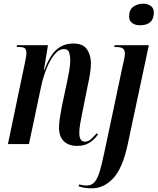

<svg xmlns="http://www.w3.org/2000/svg" viewBox="-20 -781 854 1041"><path d="M397 10Q351 10 325.5 -16Q300 -42 300 -87Q300 -110 304 -138Q308 -166 315 -202L345 -344Q349 -362 355 -395.5Q361 -429 361 -455Q361 -474 355.5 -494.5Q350 -515 327 -515Q299 -515 274.5 -484.5Q250 -454 231.5 -407Q213 -360 203 -312L137 0H23L116 -445Q119 -459 121 -472Q123 -485 123 -494Q123 -509 116.5 -517.5Q110 -526 85 -526H71L72 -536H240L218 -401H220Q251 -482 288 -513.5Q325 -545 378 -545Q431 -545 452 -513Q473 -481 473 -439Q473 -413 468 -381Q463 -349 456 -319L425 -164Q419 -135 414.5 -108.5Q410 -82 410 -60Q410 -13 440 -13Q459 -13 474.5 -27.5Q490 -42 505 -59L511 -51Q490 -23 464 -6.5Q438 10 397 10ZM738 -644Q714 -644 697 -656Q680 -668 680 -692Q680 -729 703.5 -745Q727 -761 756 -761Q779 -761 796.5 -749.5Q814 -738 814 -713Q814 -644 738 -644ZM479 240Q457 240 441.5 237.5Q426 235 406 229L409 219Q416 221 428.5 223Q441 225 450 225Q475 225 491.5 207.5Q508 190 520 150.5Q532 111 546 44L647 -433Q651 -450 654 -464Q657 -478 657 -490Q657 -510 646.5 -518Q636 -526 608 -526H599L602 -536H787L673 -1Q645 131 594 185.5Q543 240 479 240Z"/></svg>

Font: Noto Serif Display ExtraCondensed SemiBold
Style: Italic
Weight: 600
Width: 2
Italic angle: -12°
Designer: Monotype Design Team
Foundry: Monotype Imaging Inc.
Version: Version 2.009